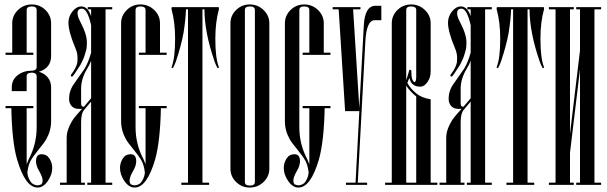

<svg xmlns="http://www.w3.org/2000/svg" viewBox="-20 -832 2730 864"><path d="M210 -727V-580Q210 -526 155 -509Q180 -502 195 -483.5Q210 -465 210 -439V-287Q210 -244 188 -205Q181 -192 155.5 -161Q130 -130 118 -109Q107 -89 103 -55Q106 -27 123 -8Q136 2 149 2Q157 2 167 -3Q172 -10 172 -18Q172 -35 157 -61Q142 -86 142 -106Q142 -138 167 -138Q190 -138 202.5 -118.5Q215 -99 215 -76Q215 -46 195 -17Q175 12 149 12Q94 12 57 -114Q34 -193 31 -345H5V-355H130V-345H100V-93Q103 -102 109 -115Q145 -182 145 -260V-489Q145 -503 126 -505H123Q100 -505 100 -489V-422H33V-439Q33 -473 59.5 -493.5Q86 -514 123 -514H126Q145 -516 145 -530V-787Q145 -803 123 -803Q100 -803 100 -787V-595H130V-585H5V-595H35V-727Q35 -762 61 -787Q87 -812 123 -812Q159 -812 184.5 -787Q210 -762 210 -727Z M349 -793Q329 -793 329 -773Q329 -759 338 -741Q340 -737 346.5 -723.5Q353 -710 356 -703.5Q359 -697 363 -685Q367 -673 369 -662Q371 -651 371 -639Q371 -629 370 -619Q369 -609 365.5 -598.5Q362 -588 360 -580.5Q358 -573 352.5 -562Q347 -551 345 -546Q343 -541 335.5 -530Q328 -519 326.5 -516.5Q325 -514 317 -502L308 -490Q306 -487 303 -487.5Q300 -488 299 -490.5Q298 -493 300 -496Q324 -528 328 -551Q329 -560 329 -571Q329 -594 319 -616Q288 -690 288 -730Q288 -758 306 -780.5Q324 -803 346 -803Q373 -803 388 -765Q388 -763 390 -759V-790H375V-800H485V-790H455V-10H485V0H373V-10H390V-375Q363 -342 359 -338Q345 -322 345 -283V-268V-10H362V0H250V-10H280V-212Q280 -237 291.5 -262.5Q303 -288 315.5 -303.5Q328 -319 349 -342H336Q314 -342 303 -354Q292 -366 291 -383V-389Q291 -426 316 -459Q355 -514 362 -525Q379 -555 390 -595V-719Q373 -793 349 -793ZM370 -519Q345 -476 345 -433V-368Q345 -352 354 -352H358Q366 -361 390 -390V-559Q384 -541 370 -519Z M730 -345H704Q701 -196 678 -114Q641 12 586 12Q560 12 540 -17Q520 -46 520 -76Q520 -99 532.5 -118.5Q545 -138 568 -138Q593 -138 593 -106Q593 -86 578 -61Q563 -35 563 -18Q563 -10 568 -3Q578 2 586 2Q599 2 612 -8Q629 -27 632 -55Q628 -89 617 -109Q605 -130 579.5 -161Q554 -192 547 -205Q525 -244 525 -287V-727Q525 -762 550.5 -787Q576 -812 612 -812Q648 -812 674 -787Q700 -762 700 -727V-595H730V-585H605V-595H635V-787Q635 -803 612 -803Q590 -803 590 -787V-260Q590 -182 626 -115Q632 -102 635 -93V-345H605V-355H730Z M965 -530Q966 -528 962.5 -526Q959 -524 958 -527Q950 -542 945 -557Q900 -688 900 -790H891V-10H921V0H796V-10H826V-790H817Q815 -741 806 -685Q795 -625 772 -557Q767 -542 759 -527Q758 -524 754.5 -526Q751 -528 752 -530Q768 -569 768 -658Q768 -732 752 -790Q751 -794 753 -800H964Q966 -794 965 -790Q949 -732 949 -658Q949 -569 965 -530Z M1192 -727V-73Q1192 -38 1166 -13Q1140 12 1104 12Q1068 12 1042.5 -13Q1017 -38 1017 -73V-727Q1017 -762 1042.5 -787Q1068 -812 1104 -812Q1140 -812 1166 -787Q1192 -762 1192 -727ZM1082 -787V-13Q1082 3 1104 3Q1127 3 1127 -13V-787Q1127 -803 1104 -803Q1082 -803 1082 -787Z M1467 -345H1441Q1438 -196 1415 -114Q1378 12 1323 12Q1297 12 1277 -17Q1257 -46 1257 -76Q1257 -99 1269.5 -118.5Q1282 -138 1305 -138Q1330 -138 1330 -106Q1330 -86 1315 -61Q1300 -35 1300 -18Q1300 -10 1305 -3Q1315 2 1323 2Q1336 2 1349 -8Q1366 -27 1369 -55Q1365 -89 1354 -109Q1342 -130 1316.5 -161Q1291 -192 1284 -205Q1262 -244 1262 -287V-727Q1262 -762 1287.5 -787Q1313 -812 1349 -812Q1385 -812 1411 -787Q1437 -762 1437 -727V-595H1467V-585H1342V-595H1372V-787Q1372 -803 1349 -803Q1327 -803 1327 -787V-260Q1327 -182 1363 -115Q1369 -102 1372 -93V-345H1342V-355H1467Z M1632 0H1537V-10H1580L1597 -332H1533L1504 -790H1477V-800H1602V-790H1569L1597 -346L1617 -715Q1621 -806 1670 -806H1696V-741H1666Q1629 -741 1624 -644L1590 -10H1632Z M1713 0V-10H1743V-727Q1743 -762 1768.5 -787Q1794 -812 1830 -812Q1866 -812 1892 -787Q1918 -762 1918 -727V-510Q1918 -483 1903.5 -462.5Q1889 -442 1872 -442Q1831 -442 1823 -479Q1823 -480 1822.5 -480Q1822 -480 1822 -481Q1821 -479 1813 -459Q1827 -433 1853 -412Q1876 -392 1918 -385V-10H1948V0ZM1847 -403Q1822 -424 1808 -447V-10H1853V-398Q1852 -398 1847 -403ZM1846 -462Q1853 -466 1853 -487V-787Q1853 -803 1830 -803Q1808 -803 1808 -787V-471Q1817 -498 1821 -514Q1821 -517 1824 -518Q1827 -519 1829 -517Q1831 -515 1831 -512Q1831 -467 1846 -462Z M2057 -793Q2037 -793 2037 -773Q2037 -759 2046 -741Q2048 -737 2054.5 -723.5Q2061 -710 2064 -703.5Q2067 -697 2071 -685Q2075 -673 2077 -662Q2079 -651 2079 -639Q2079 -629 2078 -619Q2077 -609 2073.5 -598.5Q2070 -588 2068 -580.5Q2066 -573 2060.5 -562Q2055 -551 2053 -546Q2051 -541 2043.5 -530Q2036 -519 2034.5 -516.5Q2033 -514 2025 -502L2016 -490Q2014 -487 2011 -487.5Q2008 -488 2007 -490.5Q2006 -493 2008 -496Q2032 -528 2036 -551Q2037 -560 2037 -571Q2037 -594 2027 -616Q1996 -690 1996 -730Q1996 -758 2014 -780.5Q2032 -803 2054 -803Q2081 -803 2096 -765Q2096 -763 2098 -759V-790H2083V-800H2193V-790H2163V-10H2193V0H2081V-10H2098V-375Q2071 -342 2067 -338Q2053 -322 2053 -283V-268V-10H2070V0H1958V-10H1988V-212Q1988 -237 1999.5 -262.5Q2011 -288 2023.5 -303.5Q2036 -319 2057 -342H2044Q2022 -342 2011 -354Q2000 -366 1999 -383V-389Q1999 -426 2024 -459Q2063 -514 2070 -525Q2087 -555 2098 -595V-719Q2081 -793 2057 -793ZM2078 -519Q2053 -476 2053 -433V-368Q2053 -352 2062 -352H2066Q2074 -361 2098 -390V-559Q2092 -541 2078 -519Z M2428 -530Q2429 -528 2425.5 -526Q2422 -524 2421 -527Q2413 -542 2408 -557Q2363 -688 2363 -790H2354V-10H2384V0H2259V-10H2289V-790H2280Q2278 -741 2269 -685Q2258 -625 2235 -557Q2230 -542 2222 -527Q2221 -524 2217.5 -526Q2214 -528 2215 -530Q2231 -569 2231 -658Q2231 -732 2215 -790Q2214 -794 2216 -800H2427Q2429 -794 2428 -790Q2412 -732 2412 -658Q2412 -569 2428 -530Z M2685 0H2573V-10H2590V-520L2545 -145V-10H2562V0H2450V-10H2480V-790H2450V-800H2562V-790H2545V-230L2590 -605V-790H2573V-800H2685V-790H2655V-10H2685Z"/></svg>

Font: Cathisma Unicode
Style: Normal
Weight: 400
Version: Version 1.0